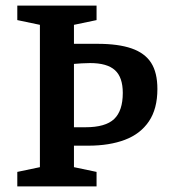

<svg xmlns="http://www.w3.org/2000/svg" viewBox="-20 -668 613 688"><path d="M42 0V-52L123 -69V-579L42 -596V-648H326V-596L245 -579V-511H329Q404 -511 451.5 -494.5Q499 -478 521.5 -443Q544 -408 544 -349Q544 -278 513.5 -233Q483 -188 427.5 -167Q372 -146 296 -146H245V-69L326 -52V0ZM245 -212H286Q358 -212 389 -241.5Q420 -271 420 -335Q420 -391 392 -416.5Q364 -442 303 -442Q288 -442 272.5 -441Q257 -440 245 -439Z"/></svg>

Font: Faustina Light SemiBold
Style: Regular
Weight: 600
Version: Version 1.200